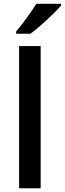

<svg xmlns="http://www.w3.org/2000/svg" viewBox="-20 -1006 346 1026"><path d="M197.3 0H82V-759.8H197.3ZM306.2 -985.8V-976.1Q290 -957.5 261 -929Q231.9 -900.4 199.7 -872.1Q167.5 -843.8 143.1 -825.7H66.4V-838.4Q82 -856.4 102.1 -882.6Q122.1 -908.7 141.4 -936Q160.6 -963.4 173.8 -985.8Z"/></svg>

Font: Open Sans SemiBold
Style: Regular
Weight: 600
Designer: Monotype Design Team
Foundry: Monotype Imaging Inc.
Version: Version 3.003; ttfautohint (v1.8.4)